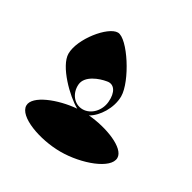

<svg xmlns="http://www.w3.org/2000/svg" viewBox="-141 -1010 908 908"><g transform="rotate(30 312.5 -556.0)"><path d="M50 -353C50 -293 185 -244 299 -244C413 -244 547 -293 547 -353C547 -407 430 -452 330 -460C374 -484 417 -550 417 -614C417 -696 307 -868 253 -868C199 -868 100 -746 100 -665C100 -597 207 -492 266 -460C166 -452 50 -407 50 -353ZM214 -562C218 -612 286 -636 323 -642C361 -650 383 -615 378 -562C374 -512 335 -470 289 -470C243 -470 210 -512 214 -562Z"/></g></svg>

Font: Ampere
Style: SuCnd
Weight: 400
Version: Version 1